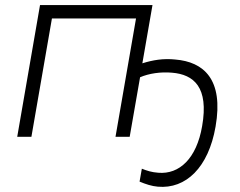

<svg xmlns="http://www.w3.org/2000/svg" viewBox="-20 -540 948 758"><path d="M48 0H104L185 -467H517L436 0H492L533 -235C568 -250 614 -257 659 -253C745 -246 805 -196 778 -42C756 86 688 149 605 142C578 140 560 134 540 126L531 177C555 187 579 195 603 197C714 207 803 121 831 -40C864 -228 783 -296 672 -305C625 -310 583 -303 542 -290L582 -520H138Z"/></svg>

Font: Fixel Display Light
Style: Italic
Weight: 300
Italic angle: -10°
Designer: AlfaBravo + MacPaw
Foundry: Kyrylo Tkachov, Marchela Mozhyna, Serhii Makarenko, Maria Weinstein, Zakhar Kryvoshyya
Version: Version 1.210;Glyphs 3.2 (3217)